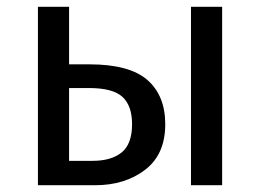

<svg xmlns="http://www.w3.org/2000/svg" viewBox="-20 -547 768 567"><path d="M468 -180Q468 -91 408.5 -45.5Q349 0 261 0H92V-527H184V-357H244Q362 -357 415 -311Q468 -265 468 -180ZM636 -527V0H544V-527ZM370 -180Q370 -235 341.5 -261Q313 -287 243 -287H184V-72H253Q309 -72 339.5 -97Q370 -122 370 -180Z"/></svg>

Font: FiraGOUPP
Style: Medium
Weight: 400
Designer: bBox Type
Foundry: bBox Type GmbH
Version: Version 1.001